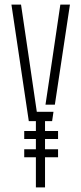

<svg xmlns="http://www.w3.org/2000/svg" viewBox="-20 -820 356 840"><path d="M86 -132V-167H234V-132ZM86 -212V-247H234V-212ZM137 0V-290H106L30 -800H72L108 -556L141 -331H214L208 -290H177V0ZM179 -362 208 -556 244 -800H286L220 -362Z"/></svg>

Font: Big Shoulders Stencil Text Thin
Style: Regular
Weight: 100
Designer: Patric King
Foundry: XO Type Co
Version: Version 2.001